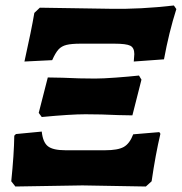

<svg xmlns="http://www.w3.org/2000/svg" viewBox="-20 -676 662 699"><path d="M105 -629 125 -648 383 -644Q491 -642 613 -656L622 -643Q595 -558 577 -460L467 -452Q469 -472 469 -479Q469 -502 454.5 -509.5Q440 -517 396 -517H274Q240 -517 222 -512.5Q204 -508 193 -496Q182 -484 170 -457L69 -452Q95 -569 105 -629ZM121 -265 154 -394 208 -393Q269 -390 326 -390Q354 -390 401.5 -393.5Q449 -397 486 -401L495 -386L462 -256L410 -257Q349 -260 291 -260Q237 -260 132 -250ZM21 -16Q31 -114 32 -182L38 -188L132 -197Q136 -158 154.5 -143.5Q173 -129 218 -129H363Q409 -129 430.5 -141Q452 -153 465 -187L560 -195L564 -189Q546 -113 532 -16L511 3L280 -1L36 3Z"/></svg>

Font: Alegreya ExtraBold
Style: Italic
Weight: 800
Italic angle: -7°
Designer: Juan Pablo del Peral
Foundry: Huerta Tipografica
Version: Version 2.007; ttfautohint (v1.6)